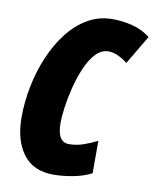

<svg xmlns="http://www.w3.org/2000/svg" viewBox="-83 -788 699 862"><g transform="rotate(10 266.5 -357.0)"><path d="M217.8 9.8Q127.4 9.8 80.8 -52.5Q34.2 -114.7 34.2 -219.2Q34.2 -290 48.6 -361.8Q63 -433.6 90.6 -498.5Q118.2 -563.5 158 -614.5Q197.8 -665.5 248.8 -694.8Q299.8 -724.1 360.8 -724.1Q405.8 -724.1 450.7 -712.9Q495.6 -701.7 533.2 -672.9L455.1 -541Q407.2 -578.1 368.2 -578.1Q335.4 -578.1 309.8 -550.8Q284.2 -523.4 265.6 -480.2Q247.1 -437 234.9 -388.4Q222.7 -339.8 216.8 -296.6Q210.9 -253.4 210.9 -227.1Q210.9 -178.2 224.9 -157.7Q238.8 -137.2 264.2 -137.2Q297.4 -137.2 329.3 -148.2Q361.3 -159.2 392.1 -174.8V-26.9Q353.5 -7.3 306.6 1.2Q259.8 9.8 217.8 9.8Z"/></g></svg>

Font: Open Sans Condensed ExtraBold
Style: Italic
Weight: 800
Width: 3
Italic angle: -12°
Designer: Monotype Design Team
Foundry: Monotype Imaging Inc.
Version: Version 3.003; ttfautohint (v1.8.4)